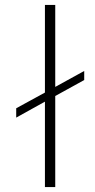

<svg xmlns="http://www.w3.org/2000/svg" viewBox="-20 -762 386 782"><path d="M323 -473V-436L205 -371V0H163V-348L46 -283V-321L163 -385V-742H205V-408Z"/></svg>

Font: Montserrat arm2 ExtraLight
Style: Regular
Weight: 275
Designer: Julieta Ulanovsky
Foundry: Julieta Ulanovsky
Version: Version 6.000